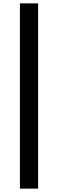

<svg xmlns="http://www.w3.org/2000/svg" viewBox="-20 -843 344 1138"><path d="M98 -823H206V275H98Z"/></svg>

Font: Nebula Sans Bold
Style: Regular
Weight: 700
Designer: Paul D. Hunt for Adobe (as Source Sans)
Foundry: Nebula Entertainment & Broadcasting LLC
Version: Version 1.010